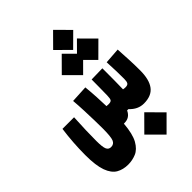

<svg xmlns="http://www.w3.org/2000/svg" viewBox="-252 -763 1090 1090"><g transform="rotate(-45 293.0 -218.0)"><path d="M147.5 187Q106.9 187 76.7 169.7Q46.4 152.3 29.5 106.4Q12.7 60.5 12.7 -23.9Q12.7 -120.6 26.4 -220.7H119.6Q116.7 -173.3 115.2 -121.6Q113.8 -69.8 113.8 -36.1Q113.8 12.7 121.6 30.3Q129.4 47.9 148.9 47.9Q172.4 47.9 181.2 26.4Q189.9 4.9 189.9 -61.5Q189.9 -87.4 189 -126.2Q188 -165 186.3 -208Q184.6 -251 181.2 -290L284.7 -295.4Q289.1 -252 291.3 -211.2Q293.5 -170.4 294.4 -135.3Q304.2 -134.3 310.5 -134.3Q329.1 -134.3 334.5 -142.1Q339.8 -149.9 340.3 -174.8Q340.8 -206.5 341.3 -238.3Q341.3 -270 341.8 -301.8L429.7 -303.7Q429.7 -297.4 429.7 -291Q429.7 -284.7 429.7 -278.3Q429.7 -242.2 429.4 -205.6Q429.2 -168.9 428.2 -136.2Q437.5 -134.3 446.8 -134.3Q463.9 -134.3 469.5 -143.3Q475.1 -152.3 475.1 -173.3Q475.1 -200.7 474.4 -234.1Q473.6 -267.6 471.2 -310.5L566.4 -317.4Q568.8 -268.1 571.3 -227.1Q573.2 -185.5 573.2 -143.6Q573.2 -69.8 545.2 -32.5Q517.1 4.9 455.6 4.9Q407.2 4.9 370.6 -35.2H359.9Q341.8 4.9 298.8 4.9Q296.4 4.9 293.9 4.9Q287.6 83 265.4 122.1Q243.2 161.1 211.9 174.1Q180.7 187 147.5 187ZM447.3 -353.5 386.2 -414.6 325.2 -353.5 239.3 -439 325.2 -525.4 386.2 -463.9 447.3 -525.4 533.2 -439ZM386.2 -494.6 305.7 -574.7 386.2 -655.8 466.8 -574.7ZM421.4 220.2 332 130.9 421.4 41 510.7 130.9Z"/></g></svg>

Font: CaskaydiaMono NF
Style: Bold
Weight: 700
Designer: Aaron Bell
Foundry: Saja Typeworks
Version: Version 2111.001; ttfautohint (v1.8.4);Nerd Fonts 3.1.1